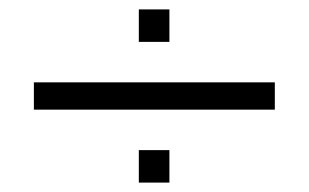

<svg xmlns="http://www.w3.org/2000/svg" viewBox="-20 -459 656 408"><path d="M340 -370H275V-439H340ZM564 -284V-226H52V-284ZM340 -71H275V-140H340Z"/></svg>

Font: Chivo Thin
Style: Regular
Weight: 100
Designer: Hector Gatti
Foundry: Omnibus-Type
Version: Version 1.007